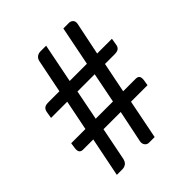

<svg xmlns="http://www.w3.org/2000/svg" viewBox="-196 -844 973 973"><g transform="rotate(-45 290.0 -358.0)"><path d="M395 -211.4 353 0H312.5Q300.8 0 292.7 -8.5Q284.7 -17.1 284.7 -30.3Q284.7 -32.7 284.9 -34.4Q285.2 -36.1 285.6 -38.6L321.3 -211.4H197.8L162.6 -34.2Q158.2 -15.6 147 -7.8Q135.7 0 121.6 0H82L124.5 -211.4H51.3Q40 -211.4 33.4 -217.3Q26.9 -223.1 26.9 -236.8Q26.9 -239.3 27.1 -242.4Q27.3 -245.6 27.8 -248.5L31.7 -276.9H133.8L166.5 -439.9H50.3L56.6 -477.1Q59.6 -491.7 68.4 -498.5Q77.1 -505.4 96.7 -505.4H175.8L211.9 -684.6Q214.8 -699.7 225.6 -708Q236.3 -716.3 251.5 -716.3H291.5L249.5 -505.4H373L415 -716.3H454.6Q466.8 -716.3 475.1 -709Q483.4 -701.7 483.4 -689.5Q483.4 -685.5 482.9 -683.1L446.3 -505.4H552.2L545.9 -467.8Q543.5 -453.6 534.2 -446.8Q524.9 -439.9 505.9 -439.9H437L404.3 -276.9H493.7Q505.9 -276.9 512.5 -271.2Q519 -265.6 519 -251Q519 -248.5 518.8 -245.8Q518.6 -243.2 518.1 -240.2L513.2 -211.4ZM207.5 -276.9H331.1L363.3 -439.9H239.7Z"/></g></svg>

Font: Kantumruy
Style: Regular
Weight: 400
Foundry: Sovichet Tep
Version: Version 1.20 August 16, 2013